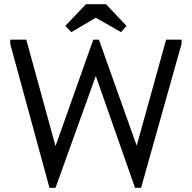

<svg xmlns="http://www.w3.org/2000/svg" viewBox="-20 -890 919 920"><path d="M635 -192 776 -700H850V-680L656 10H627L439 -526L246 10H217L29 -680V-700H106L246 -190L427 -700H454ZM488 -870 586 -766 560 -736 439 -805 322 -736 293 -766 392 -870Z"/></svg>

Font: Tilda Sans
Style: Regular
Weight: 400
Designer: ParaType Ltd
Foundry: ParaType Ltd
Version: Version 1.002W